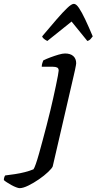

<svg xmlns="http://www.w3.org/2000/svg" viewBox="-157 -778 502 998"><path d="M-55 200Q-61 200 -73 195.5Q-85 191 -97.5 184Q-110 177 -121 170Q-132 163 -137 158Q-137 150 -134.5 143Q-132 136 -130 134Q-106 131 -79 127Q-52 123 -27 116.5Q-2 110 17 102Q22 95 29.5 73.5Q37 52 46 20Q55 -12 65 -49.5Q75 -87 85.5 -127Q96 -167 105 -205Q112 -234 119.5 -267.5Q127 -301 133.5 -332Q140 -363 144 -384.5Q148 -406 148 -411Q148 -423 140 -427Q132 -431 118 -431H60Q60 -441 63 -450Q66 -459 68 -464Q84 -472 105.5 -480Q127 -488 147.5 -494Q168 -500 181 -500Q209 -500 224 -486.5Q239 -473 239 -449Q239 -447 237.5 -438Q236 -429 233 -415Q230 -401 226 -384L117 87Q113 97 93 116Q73 135 45.5 154Q18 173 -9.5 186.5Q-37 200 -55 200ZM89 -565Q79 -570 71.5 -576Q64 -582 62 -589Q104 -639 137 -677Q170 -715 192.5 -736.5Q215 -758 227 -758Q239 -758 253.5 -736.5Q268 -715 286 -677Q304 -639 325 -589Q321 -584 314.5 -576Q308 -568 297 -565L215 -666Z"/></svg>

Font: Texturina Medium 12pt Medium
Style: Italic
Weight: 500
Italic angle: -11°
Version: Version 1.002